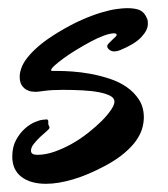

<svg xmlns="http://www.w3.org/2000/svg" viewBox="-20 -429 407 466"><path d="M336.9 -383.8Q338.4 -380.9 338.6 -377.9Q338.9 -375 338.9 -371.1Q338.9 -355.5 322.5 -338.4Q306.2 -321.3 271 -307.1Q263.7 -304.2 257.8 -304.2Q250.5 -304.2 245.4 -308.3Q240.2 -312.5 240.2 -316.9Q240.2 -319.8 243.9 -323.7Q247.6 -327.6 251.7 -331.5Q255.9 -335.4 259.5 -338.9Q263.2 -342.3 263.2 -344.2Q263.2 -348.1 256.8 -348.1Q247.1 -348.1 231.9 -342.5Q216.8 -336.9 200 -327.9Q183.1 -318.8 165.8 -308.3Q148.4 -297.9 134.8 -287.8Q121.1 -277.8 112.5 -270Q104 -262.2 104 -258.8Q104 -256.8 107.9 -256.8H122.1Q135.3 -256.8 156 -255.4Q176.8 -253.9 199.7 -249.8Q222.7 -245.6 245.8 -238Q269 -230.5 287.4 -217.8Q305.7 -205.1 317.4 -187Q329.1 -168.9 329.1 -144Q329.1 -131.3 325 -116.9Q320.8 -102.5 310.3 -87.6Q299.8 -72.8 281.7 -57.4Q263.7 -42 235.8 -26.9Q193.8 -4.4 157.5 6.3Q121.1 17.1 91.8 17.1Q53.7 17.1 31.7 0Q9.8 -17.1 9.8 -48.8Q9.8 -72.3 18.8 -88.9Q27.8 -105.5 40 -116.5Q52.2 -127.4 64.5 -132.6Q76.7 -137.7 83 -138.2Q85.9 -138.2 88.1 -138.7Q90.3 -139.2 92.8 -139.2Q97.2 -139.2 97.2 -133.8V-128.9Q97.2 -126 98.6 -123.8Q100.1 -121.6 100.1 -119.1Q100.1 -116.2 93 -110.4Q85.9 -104.5 77.6 -96.7Q69.3 -88.9 62.3 -80.1Q55.2 -71.3 55.2 -63Q55.2 -53.2 70.8 -53.2Q90.3 -53.2 112.1 -60.8Q133.8 -68.4 154.5 -80.1Q175.3 -91.8 194.1 -106.7Q212.9 -121.6 227.1 -135.7Q241.2 -149.9 249.5 -162.4Q257.8 -174.8 257.8 -182.1Q257.8 -190.9 247.8 -196.3Q237.8 -201.7 220.5 -205.1Q203.1 -208.5 180.2 -209.7Q157.2 -210.9 131.8 -210.9Q105.5 -210.9 88.1 -208.5Q70.8 -206.1 66.9 -206.1Q64 -206.1 57.4 -206.8Q50.8 -207.5 44.2 -211.2Q37.6 -214.8 32.7 -222.2Q27.8 -229.5 27.8 -243.2Q27.8 -252.4 32 -264.2Q36.1 -275.9 46.6 -289.3Q57.1 -302.7 75.4 -318.4Q93.8 -334 122.1 -351.1Q151.9 -369.1 178 -380.6Q204.1 -392.1 225.3 -398.4Q246.6 -404.8 262.7 -407Q278.8 -409.2 288.1 -409.2Q310.1 -409.2 320.8 -403.6Q331.5 -397.9 336.9 -383.8Z"/></svg>

Font: Oregano
Style: Regular
Weight: 400
Version: Version 1.000